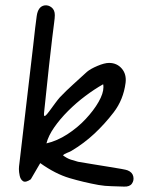

<svg xmlns="http://www.w3.org/2000/svg" viewBox="-20 -686 545 711"><path d="M439 5Q417 4 392.5 3.5Q368 3 345 -1Q290 -11 237.5 -26.5Q185 -42 129 -82L94 -22Q75 -9 65.5 -15Q56 -21 53 -35Q50 -49 50 -60Q50 -65 50.5 -70Q51 -75 52 -82L103 -518Q111 -592 116 -627Q121 -662 145 -666Q159 -668 171 -658.5Q183 -649 183 -630Q183 -620 180.5 -602Q178 -584 173.5 -546.5Q169 -509 161.5 -442Q154 -375 143 -267Q142 -253 147.5 -257Q153 -261 162.5 -274Q172 -287 183 -302Q194 -317 202 -326Q227 -352 251 -373.5Q275 -395 302 -420Q315 -431 341 -442Q367 -453 384 -453Q413 -453 431 -432Q449 -411 445 -379Q437 -317 401 -270Q368 -227 329.5 -191Q291 -155 244 -127Q239 -124 228.5 -120Q218 -116 213 -111Q227 -100 242 -95Q257 -90 269 -87Q293 -83 323 -78Q353 -73 381.5 -68.5Q410 -64 429.5 -60.5Q449 -57 453 -55Q470 -48 473.5 -33Q477 -18 468.5 -6Q460 6 439 5ZM152 -155Q191 -164 229 -188.5Q267 -213 297 -245Q327 -277 345 -308.5Q363 -340 363 -363Q363 -370 362 -374Q330 -356 296 -330.5Q262 -305 232 -275Q202 -245 180.5 -214Q159 -183 152 -155Z"/></svg>

Font: Mynerve
Style: Regular
Weight: 400
Designer: Carolina Short
Foundry: Carolina Short
Version: Version 1.000; ttfautohint (v1.8.4.7-5d5b)